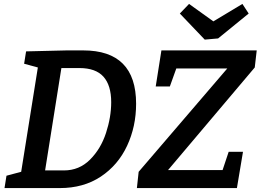

<svg xmlns="http://www.w3.org/2000/svg" viewBox="-20 -959 1329 979"><path d="M404 -702Q674 -702 674 -430Q674 -314 628 -215.5Q582 -117 494 -58.5Q406 0 285 0H3L13 -63L88 -83L173 -615L103 -634L113 -697L320 -702ZM306 -90Q384 -90 439 -145Q494 -200 520.5 -281Q547 -362 547 -438Q547 -524 507.5 -568Q468 -612 385 -612H293L210 -90ZM1289 -702 1279 -615 837 -92H1115L1146 -185H1219L1188 0H678L687 -83L1139 -610H879L846 -518H774L803 -702ZM1068 -850 1216 -939 1248 -890 1092 -763 1024 -757 897 -890 944 -939Z"/></svg>

Font: Bitter Pro SemiBold
Style: Italic
Weight: 600
Italic angle: -9°
Designer: Sol Matas, and Bitter project Authors
Foundry: Sol Matas
Version: Version 1.010